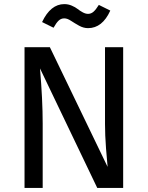

<svg xmlns="http://www.w3.org/2000/svg" viewBox="-20 -920 723 940"><path d="M411.1 -782.2Q388.7 -782.2 367.2 -794.2Q345.7 -806.2 327.6 -818.1Q309.6 -830.1 294.9 -830.1Q278.8 -830.1 267.1 -819.1Q255.4 -808.1 242.2 -784.2L186 -812Q227.5 -899.9 294.9 -899.9Q314 -899.9 331.5 -892.3Q349.1 -884.8 360.1 -876Q371.1 -867.2 385 -859.6Q398.9 -852.1 411.1 -852.1Q425.8 -852.1 437.7 -862.5Q449.7 -873 463.9 -896L520 -868.2Q481 -782.2 411.1 -782.2ZM583 -689V0H456.1L175.8 -585Q189 -430.7 189 -315.9V0H100.1V-689H224.1L506.8 -103Q503.9 -128.9 499 -194.1Q494.1 -259.3 494.1 -313V-689Z"/></svg>

Font: FiraGO
Style: Regular
Weight: 400
Designer: bBox Type
Foundry: bBox Type GmbH
Version: Version 1.001;PS 001.001;hotconv 1.0.88;makeotf.lib2.5.64775